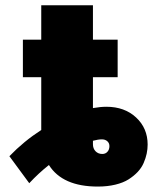

<svg xmlns="http://www.w3.org/2000/svg" viewBox="-20 -696 600 728"><path d="M136.4 -676.1H332.4V-545.5H426.1V-403.4H332.4V-286.2Q361.2 -291.2 383.5 -291.2Q452.4 -291.2 496.1 -250.5Q539.8 -209.9 539.8 -147.7Q539.8 -130.7 536.2 -113.6Q532.7 -96.6 524.7 -78.1Q516.7 -59.7 502 -44Q487.2 -28.4 467.3 -15.8Q447.4 -3.2 417.4 4.1Q387.4 11.4 350.9 11.4Q217 11.4 165.5 -70.3Q126.8 -39.8 90.9 -1.4L15.6 -103.7Q70.3 -160.5 136.4 -203.1V-403.4H66.8V-545.5H136.4ZM332.4 -162.3V-149.1Q332.4 -132.8 342.3 -122.5Q352.3 -112.2 367.9 -112.2Q380 -112.2 387.4 -120.6Q394.9 -128.9 394.9 -142Q394.9 -153.4 386.9 -160.5Q378.9 -167.6 366.5 -167.6Q352.3 -167.6 332.4 -162.3Z"/></svg>

Font: Karasuma Gothic
Style: Black
Weight: 900
Designer: Rasmus Andersson / Ryoko Nishizuka
Foundry: Genbu
Version: Version 1.00